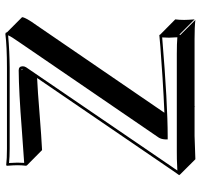

<svg xmlns="http://www.w3.org/2000/svg" viewBox="-36 -655 750 718"><g transform="rotate(-90 339.0 -296.0)"><path d="M440.4 -585.4Q439.9 -588.4 439.5 -589.4Q437 -590.8 435.1 -590.8ZM406.2 -532.2Q360.8 -530.3 271 -522.9Q185.5 -516.1 136.7 -513.7L80.1 -569.8L78.1 -573.2Q80.1 -589.4 80.1 -606Q80.1 -618.2 78.1 -645L80.1 -647.9Q104.5 -645 141.1 -645H444.8Q523.9 -645 570.8 -650.9Q574.2 -650.4 575.7 -649.4Q576.7 -647 577.1 -645L633.8 -588.4Q632.8 -574.7 603.5 -534.2L276.4 -56.2Q334.5 -58.6 407.2 -63.2Q480 -67.9 523.4 -71.3L566.9 -75.2L568.8 -71.8L625.5 -15.6Q623.5 0.5 623.5 17.6Q623.5 29.3 625.5 56.6L568.8 0L566.9 2.9L623.5 59.6Q598.1 56.6 552.7 56.6H298.8Q299.8 58.6 300.3 59.1L297.4 56.6H189.5L102.5 59.6L45.9 2.9L43 -1Q49.8 -9.8 60.5 -25.9Q66.4 -34.7 68.8 -38.1ZM187 -43.9H176.8V-54.2Q177.7 -68.4 183.6 -77.6L538.6 -596.7Q562 -629.9 565.9 -640.6Q505.9 -635.3 444.8 -634.8H141.1Q111.8 -634.8 88.4 -637.2Q89.8 -616.2 89.8 -606Q89.8 -594.7 88.9 -580.6Q133.8 -583.5 212.9 -589.4Q356 -600.6 435.1 -601.1Q450.2 -601.1 450.2 -585.4Q449.7 -578.6 446.3 -573.2L77.1 -32.2Q74.7 -29.3 69.3 -21Q63.5 -12.2 60.5 -7.8Q109.4 -10.3 132.8 -9.8H496.1Q536.1 -9.8 558.6 -7.8Q557.1 -28.8 557.1 -39.1Q557.1 -50.3 558.1 -64.5Q310.1 -43.9 187 -43.9Z"/></g></svg>

Font: Linux Biolinum Shadow O
Style: Regular
Weight: 400
Designer: Philipp H. Poll
Foundry: Philipp H. Poll
Version: Version 1.0.4